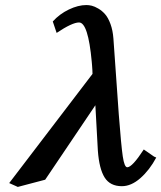

<svg xmlns="http://www.w3.org/2000/svg" viewBox="-20 -718 633 753"><path d="M584 -104 592.8 -100.1Q566.4 -50.8 530.5 -19.3Q494.6 12.2 458 12.2Q412.1 12.2 390.6 -21.5Q369.1 -55.2 363.8 -127L354 -305.2L157.2 -13.2L49.8 15.1L16.1 0L342.8 -428.2Q342.8 -435.1 342.3 -442.9Q341.8 -450.7 341.1 -460.7Q340.3 -470.7 339.8 -476.1Q325.7 -629.9 290 -629.9Q263.2 -629.9 202.1 -588.9L187 -633.8Q213.4 -663.1 250 -680.7Q286.6 -698.2 318.8 -698.2Q328.6 -698.2 339.8 -695.6Q351.1 -692.9 365.7 -684.3Q380.4 -675.8 392.3 -662.1Q404.3 -648.4 413.3 -623.8Q422.4 -599.1 424.8 -566.9L445.8 -270Q455.1 -148.4 461.4 -105.2Q467.8 -62 479 -62Q498.5 -62 543.9 -131.8Z"/></svg>

Font: Linux Libertine G
Style: Bold Italic
Weight: 700
Italic angle: -11.5°
Designer: Philipp H. Poll
Foundry: Philipp H. Poll
Version: Version 4.1.0